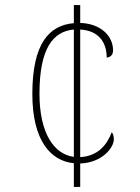

<svg xmlns="http://www.w3.org/2000/svg" viewBox="-20 -734 549 754"><path d="M270 -93V0H295V-92C380 -95 427 -153 427 -187C427 -200 424 -208 419 -215C400 -165 365 -121 295 -117V-618C367 -614 399 -568 399 -508C413 -509 424 -518 424 -536C424 -592 377 -641 295 -644V-714H270V-643C174 -635 107 -565 107 -365C107 -183 178 -102 270 -93ZM270 -618V-118C192 -128 135 -211 135 -366C135 -545 189 -611 270 -618Z"/></svg>

Font: Noto Serif Armenian SemiCondensed Thin
Style: Regular
Weight: 100
Width: 4
Designer: Monotype Design Team
Foundry: Monotype Imaging Inc.
Version: Version 2.008